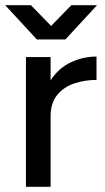

<svg xmlns="http://www.w3.org/2000/svg" viewBox="-34 -720 403 740"><path d="M66 0V-500H161V-410Q191 -457 238.5 -479.5Q286 -502 338 -502V-412Q293 -412 252.5 -398.5Q212 -385 186.5 -354Q161 -323 161 -272V0ZM108 -568 -14 -700H85L163 -620L241 -700H340L218 -568Z"/></svg>

Font: Figtree Medium
Style: Regular
Weight: 500
Designer: Erik Kennedy
Foundry: Erik Kennedy
Version: Version 2.001; ttfautohint (v1.8.4.7-5d5b);gftools[0.9.27]